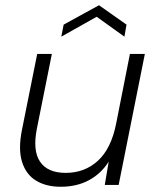

<svg xmlns="http://www.w3.org/2000/svg" viewBox="-20 -706 602 733"><path d="M433 0H380L395 -89Q366 -43 319.5 -18Q273 7 212 7Q156 7 117.5 -16.5Q79 -40 64 -88.5Q49 -137 64 -211L122 -500H178L121 -216Q104 -131 133 -88.5Q162 -46 231 -46Q303 -46 353.5 -92Q404 -138 423 -232L476 -500H533ZM455 -566 349 -642 214 -566 223 -612 358 -686 463 -612Z"/></svg>

Font: Albert Sans Light
Style: Italic
Weight: 300
Italic angle: -11.25°
Designer: Andreas Rasmussen
Foundry: a.Foundry
Version: Version 1.025